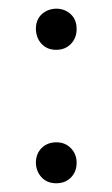

<svg xmlns="http://www.w3.org/2000/svg" viewBox="-20 -416 260 444"><path d="M157.2 -39.6Q157.2 -19 144 -5.4Q130.9 7.8 109.9 7.8Q88.9 7.8 76.2 -5.9Q63.5 -19.5 63 -39.6Q63 -60.1 76.2 -73.7Q89.8 -86.9 110.4 -86.9Q130.9 -86.9 144 -73.2Q157.2 -59.6 157.2 -39.6ZM63 -349.1Q63 -370.1 76.2 -382.8Q89.8 -395.5 110.4 -396Q130.9 -395.5 144 -382.8Q157.2 -370.1 157.2 -349.1Q157.2 -328.1 144 -314.5Q130.9 -300.8 109.9 -300.8Q88.9 -300.8 76.2 -314.5Q63.5 -328.1 63 -349.1Z"/></svg>

Font: Yrsa-Light
Style: Regular
Weight: 300
Designer: Anna Giedrys (Yrsa+Rasa design), David Brezina (Yrsa art-direction, Rasa art-direction, design)
Foundry: Rosetta Type Foundry
Version: Version 1.001;PS 1.1;hotconv 1.0.88;makeotf.lib2.5.647800